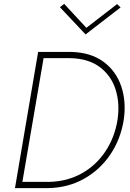

<svg xmlns="http://www.w3.org/2000/svg" viewBox="-20 -967 668 987"><path d="M95 -32 204 -668H342Q434 -666 492.5 -622.5Q551 -579 574 -507.5Q597 -436 584 -350Q569 -259 521 -187.5Q473 -116 399 -75Q325 -34 232 -32ZM74 0H89H228Q330 -2 412 -48Q494 -94 547 -172.5Q600 -251 616 -350Q630 -445 603 -524Q576 -603 510.5 -650.5Q445 -698 345 -700H194H193H176L57 0ZM424 -824 310 -947 288 -930 420 -790 600 -929 582 -946Z"/></svg>

Font: Jost* 200 Thin Italic
Style: Italic
Weight: 200
Italic angle: -10°
Version: Version 3.200; ttfautohint (v0.97) -l 8 -r 50 -G 200 -x 14 -